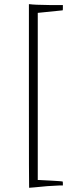

<svg xmlns="http://www.w3.org/2000/svg" viewBox="-20 -760 318 910"><path d="M277 -711 159 -699V93H162Q167 93 220.5 96Q274 99 276 100Q278 100 278 109V119H262Q206 121 143 128L118 130Q117 130 117 -305V-740H122Q141 -737 219 -736H278V-723Q278 -711 277 -711Z"/></svg>

Font: KaTeX_Fraktur
Style: Regular
Weight: 400
Version: Version 1.1; ttfautohint (v1.3)